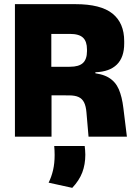

<svg xmlns="http://www.w3.org/2000/svg" viewBox="-20 -659 655 926"><path d="M407 0 397 -116.5Q394.5 -147 385.5 -165Q376.5 -183 359 -191Q341.5 -199 313 -199L178 -199.5V-336.5L317 -337Q360.5 -337 380 -355.2Q399.5 -373.5 399.5 -412V-420.5Q399.5 -459 380.5 -477.2Q361.5 -495.5 317 -495.5H177.5V-639H343.5Q466 -639 522.5 -593.5Q579 -548 579 -460.5V-449Q579 -382.5 543.8 -347.8Q508.5 -313 440 -310.5V-284.5L412 -308.5Q471.5 -304.5 504.2 -284.8Q537 -265 552.8 -228.8Q568.5 -192.5 575 -138L592 0ZM52 0V-639H227.5V-287L228.5 -220V0ZM388.5 45Q389.5 54 390.5 65Q391.5 76 391.5 87Q391.5 134 376.8 172.8Q362 211.5 328.5 247L214.5 222Q228.5 193.5 236 161.2Q243.5 129 243.5 88.5Q243.5 77.5 243 67.2Q242.5 57 241.5 45Z"/></svg>

Font: Anek Latin Medium ExtraBold
Style: Regular
Weight: 800
Version: Version 1.003